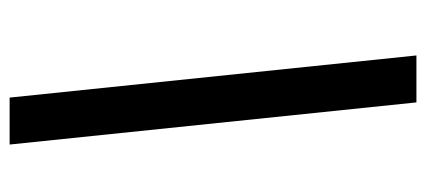

<svg xmlns="http://www.w3.org/2000/svg" viewBox="-270 -531 911 411"><g transform="rotate(90 185.5 -325.5)"><path d="M188.9 109.4H289.4L199.2 -761.4H98.7Z"/></g></svg>

Font: Magic Ui Pro Semi Bold
Style: Italic
Weight: 600
Italic angle: -9.39999°
Designer: Stefan Endress, Andreas Faust
Version: Version 1.000;FEAKit 1.0